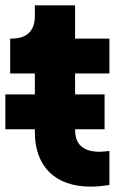

<svg xmlns="http://www.w3.org/2000/svg" viewBox="-20 -690 461 716"><path d="M370 -208V-338H260V-416H388V-546H260V-670H110V-630C110 -574 79 -546 23 -546H18V-416H110V-338H0V-208H110V-197C110 -69 186 6 318 6C341 6 368 3 388 0V-127C375 -126 362 -124 353 -124C290 -124 260 -151 260 -207V-208Z"/></svg>

Font: Plus Jakarta Sans ExtraBold
Style: Regular
Weight: 800
Designer: Gumpita Rahayu
Foundry: Tokotype
Version: Version 2.071;gftools[0.9.30]